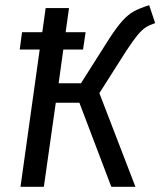

<svg xmlns="http://www.w3.org/2000/svg" viewBox="-20 -720 618 740"><path d="M466 -523 363 -361 502 0H409L286 -324H195L149 0H59L133 -529H56L65 -596H143L156 -689H246L233 -596H310L300 -529H224L206 -399H292L401 -571Q431 -617 452.5 -640.5Q474 -664 495.5 -676Q517 -688 555 -700L578 -631Q555 -623 541 -614Q527 -605 510 -584.5Q493 -564 466 -523Z"/></svg>

Font: Fira Sans Condensed
Style: Italic
Weight: 400
Width: 3
Italic angle: -8°
Designer: bBox Type GmbH & Carrois Corporate GbR & Edenspiekermann AG
Foundry: bBox Type GmbH & Carrois Corporate GbR & Edenspiekermann AG
Version: Version 4.301